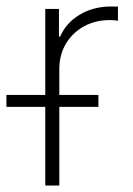

<svg xmlns="http://www.w3.org/2000/svg" viewBox="-50 -573 411 593"><path d="M89.8 0V-545.5H132.1V-460.2H136Q153.8 -502.1 196 -527.5Q238.3 -552.9 292.3 -552.9Q298.3 -552.9 303.8 -552.9Q309.3 -552.9 314.3 -552.6V-508.9Q310 -509.6 304.2 -510.3Q298.3 -511 289.8 -511Q244.3 -511 209 -491.5Q173.7 -471.9 153.4 -437.7Q133.2 -403.4 133.2 -359.4V0ZM-30.2 -242.9V-279.8H253.9V-242.9Z"/></svg>

Font: Inter Extra Light BETA
Style: Regular
Weight: 200
Designer: Rasmus Andersson
Foundry: rsms
Version: Version 3.011;git-f93a4a705